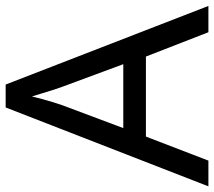

<svg xmlns="http://www.w3.org/2000/svg" viewBox="-59 -698 757 679"><g transform="rotate(-90 319.5 -358.5)"><path d="M545 0 459 -221H176L91 0H0L279 -717H360L638 0ZM352 -517Q349 -525 342 -546Q335 -567 328.5 -589.5Q322 -612 318 -624Q313 -604 307.5 -583.5Q302 -563 296.5 -546Q291 -529 287 -517L206 -301H432Z"/></g></svg>

Font: hexlgurmukhi05
Style: Book
Weight: 400
Designer: Jelle Bosma - Monotype Design Team
Foundry: Monotype Imaging Inc.
Version: Version 2.003